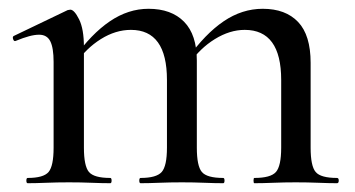

<svg xmlns="http://www.w3.org/2000/svg" viewBox="-20 -417 808 437"><path d="M559 0Q557 0 557 -6Q557 -12 559 -12Q596 -12 608 -25.5Q620 -39 620 -81V-235Q620 -349 537 -349Q503 -349 469 -328Q435 -307 411 -272L407 -284Q447 -340 489 -368.5Q531 -397 578 -397Q630 -397 658.5 -367Q687 -337 687 -274V-81Q687 -39 698.5 -25.5Q710 -12 747 -12Q751 -12 751 -6Q751 0 747 0Q729 0 704.5 -1Q680 -2 653 -2Q627 -2 602.5 -1Q578 0 559 0ZM300 0Q297 0 297 -6Q297 -12 300 -12Q336 -12 348 -25.5Q360 -39 360 -81V-235Q360 -349 278 -349Q243 -349 209.5 -328Q176 -307 152 -272L148 -284Q188 -340 230 -368.5Q272 -397 318 -397Q370 -397 399 -367.5Q428 -338 428 -279V-81Q428 -39 439.5 -25.5Q451 -12 488 -12Q491 -12 491 -6Q491 0 488 0Q469 0 445 -1Q421 -2 394 -2Q367 -2 342.5 -1Q318 0 300 0ZM43 0Q40 0 40 -6Q40 -12 43 -12Q79 -12 90.5 -25.5Q102 -39 102 -81V-276Q102 -308 94.5 -323Q87 -338 69 -338Q59 -338 46 -334.5Q33 -331 16 -324Q12 -322 10 -327.5Q8 -333 11 -335L134 -394Q138 -395 140 -395Q149 -395 160 -373Q171 -351 171 -310V-81Q171 -39 182.5 -25.5Q194 -12 231 -12Q234 -12 234 -6Q234 0 231 0Q212 0 188 -1Q164 -2 137 -2Q110 -2 85.5 -1Q61 0 43 0Z"/></svg>

Font: Cormorant Garamond Light Medium
Style: Regular
Weight: 500
Version: Version 4.001